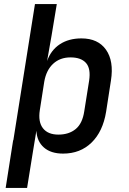

<svg xmlns="http://www.w3.org/2000/svg" viewBox="-20 -750 640 950"><path d="M8 180 45 -56H46L153 -730H261L235 -573L213 -448Q232 -502 276 -531Q320 -560 383 -560Q465 -560 504.5 -504Q544 -448 529 -352L505 -197Q489 -99 433 -44.5Q377 10 292 10Q232 10 197.5 -20Q163 -50 160 -103L143 0L114 180ZM269 -84Q321 -84 354.5 -111.5Q388 -139 397 -200L421 -351Q430 -411 405.5 -438.5Q381 -466 329 -466Q277 -466 243 -434.5Q209 -403 199 -346L177 -205Q168 -147 192.5 -115.5Q217 -84 269 -84Z"/></svg>

Font: JetBrains Mono NL SemiBold
Style: Italic
Weight: 600
Italic angle: -9°
Monospace: yes
Designer: Philipp Nurullin, Konstantin Bulenkov
Foundry: JetBrains
Version: Version 2.305; ttfautohint (v1.8.4.7-5d5b)